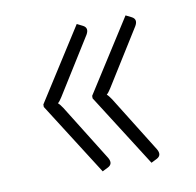

<svg xmlns="http://www.w3.org/2000/svg" viewBox="-54 -507 504 494"><g transform="rotate(-10 198.5 -259.5)"><path d="M196.5 -98.5Q206 -82 191.5 -74.5L176.5 -67L56 -256.5V-263L176.5 -452L191.5 -444.5Q206 -437 196.5 -420.5L105 -274Q98.5 -263.5 93.5 -259.5Q98 -256 105 -245.5ZM324 -98.5Q333.5 -82 319 -74.5L304 -67L183.5 -256.5V-263L304 -452L319 -444.5Q333.5 -437 324 -420.5L232.5 -274Q226 -263.5 221 -259.5Q225.5 -256 232.5 -245.5Z"/></g></svg>

Font: Lato 2
Style: Regular
Weight: 300
Designer: Lukasz Dziedzic with Adam Twardoch and Botio Nikoltchev
Foundry: tyPoland Lukasz Dziedzic
Version: Version 2.015; 2015-08-06; http://www.latofonts.com/